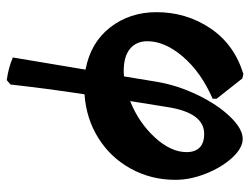

<svg xmlns="http://www.w3.org/2000/svg" viewBox="-106 -393 740 568"><g transform="rotate(90 264.0 -109.0)"><path d="M259 11Q242 122 230 230L217 241Q180 236 150 223L186 8Q106 -7 61 -65Q16 -123 16 -202Q16 -290 63.5 -361Q111 -432 199 -459L212 -456L272 -380V-368Q194 -334 148 -280.5Q102 -227 102 -175Q102 -142 124.5 -123.5Q147 -105 190 -105Q200 -105 206 -106L222 -203Q232 -263 260.5 -322.5Q289 -382 325 -419.5Q361 -457 391 -457Q418 -457 446.5 -426Q475 -395 493.5 -348.5Q512 -302 512 -258Q512 -186 479 -126Q446 -66 388.5 -30Q331 6 259 11ZM430 -291Q430 -316 416.5 -329.5Q403 -343 376 -343Q314 -343 297 -236L279 -124Q342 -149 386 -196.5Q430 -244 430 -291Z"/></g></svg>

Font: Alegreya ExtraBold
Style: Italic
Weight: 800
Italic angle: -7°
Designer: Juan Pablo del Peral
Foundry: Huerta Tipografica
Version: Version 2.007; ttfautohint (v1.6)